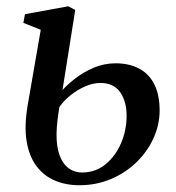

<svg xmlns="http://www.w3.org/2000/svg" viewBox="-20 -564 546 596"><path d="M226.5 11Q184 11 149.8 -3.8Q115.5 -18.5 92.8 -49Q70 -79.5 62.5 -126.5Q55 -173.5 66 -238L106.5 -471.5L52.5 -493L57.5 -520L192 -544.5L213.5 -533L174 -284.5Q188 -300.5 213 -320Q238 -339.5 270.5 -353.5Q303 -367.5 339 -367.5Q380.5 -367.5 411.2 -351.5Q442 -335.5 458.8 -302.8Q475.5 -270 475.5 -221Q475.5 -176 456.2 -134.2Q437 -92.5 403 -59.8Q369 -27 323.8 -8Q278.5 11 226.5 11ZM234.5 -28.5Q276 -28.5 307 -53.5Q338 -78.5 355.5 -119Q373 -159.5 373 -205Q373 -249 353 -277.8Q333 -306.5 291 -306.5Q269 -306.5 244.8 -296Q220.5 -285.5 199.2 -268.5Q178 -251.5 164.5 -232Q161 -212.5 158.5 -191Q156 -169.5 155.5 -149Q155 -109.5 164.8 -82.5Q174.5 -55.5 192.8 -42Q211 -28.5 234.5 -28.5Z"/></svg>

Font: Merriweather 72pt
Style: Italic
Weight: 400
Italic angle: -7.8°
Version: Version 2.101